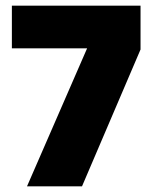

<svg xmlns="http://www.w3.org/2000/svg" viewBox="-20 -659 544 679"><path d="M270 0H75.5L288 -488H22V-639H477V-484Z"/></svg>

Font: Anek Devanagari ExtraBold
Style: Regular
Weight: 800
Designer: Kailash Malviya (Devanagari) & Yesha Goshar (Latin)
Foundry: Ek Type
Version: Version 1.003